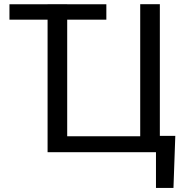

<svg xmlns="http://www.w3.org/2000/svg" viewBox="-20 -731 936 922"><path d="M208.5 -636.7H25.4V-710.4H208.5V-710.9H302.7V-710.4H490.7V-636.7H302.7V-76.7H653.3V-710.9H747.6V-78.6H821.8L813 171.4H729V0H208.5Z"/></svg>

Font: Roboto-o
Style: o-Regular
Weight: 400
Designer: Google
Version: Version 2.134; 2016; ttfautohint (v1.6)